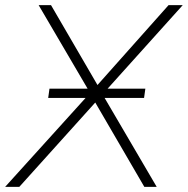

<svg xmlns="http://www.w3.org/2000/svg" viewBox="-38 -725 729 745"><path d="M-18 0 314 -367 316 -357 112 -705H160L345 -387H333L616 -705H671L358 -357L355 -367L570 0H522L323 -342H345L37 0ZM149 -345 154 -381H526L521 -345Z"/></svg>

Font: Mulish ExtraLight
Style: Italic
Weight: 200
Italic angle: -9°
Designer: Vernon Adams
Foundry: Vernon Adams
Version: Version 3.603